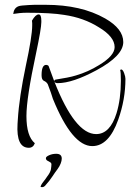

<svg xmlns="http://www.w3.org/2000/svg" viewBox="-20 -570 576 799"><path d="M364 38Q280 38 200 -159Q194 -180 179 -219Q174 -229 162 -234Q153 -239 153 -257Q153 -300 172 -300Q178 -300 182 -296Q186 -285 192 -269Q198 -253 206 -231V-233Q206 -238 213 -239Q238 -243 259 -247Q280 -251 296 -256Q347 -271 392 -299Q457 -338 457 -374Q457 -417 392 -456Q329 -496 247 -508Q193 -517 92 -517Q76 -517 61.5 -515.5Q47 -514 35 -512Q38 -537 57 -544Q62 -546 72.5 -547Q83 -548 99 -549Q110 -550 123.5 -550Q137 -550 153 -550H170Q318 -550 418 -493Q493 -450 493 -395Q493 -338 382 -278Q282 -224 220 -224Q209 -224 206 -231Q292 -12 380 -12Q438 -12 465 -99Q483 -158 483 -234Q483 -271 480 -278Q482 -281 484 -281Q491 -281 496.5 -266Q502 -251 502 -242Q502 -156 472 -72Q433 38 364 38ZM100 45Q47 45 53 -55L54 -70Q57 -120 65.5 -176Q74 -232 87 -294Q114 -419 114 -464Q114 -469 114 -474Q114 -479 113 -484Q128 -510 141 -510Q152 -510 152 -484V-478Q152 -465 146.5 -432.5Q141 -400 130 -348Q110 -255 100 -190Q90 -125 90 -87Q90 -3 125 26Q118 45 100 45ZM149 208Q149 201 160 187Q171 173 176 165Q190 147 192 134Q194 121 194 114Q194 108 188.5 105Q183 102 177 98.5Q171 95 171 88Q171 82 184.5 76Q198 70 214 70Q237 70 237 90Q237 99 232.5 110.5Q228 122 220 133Q210 146 197.5 165Q185 184 171 199Q162 212 149 208Z"/></svg>

Font: Shalimar
Style: Regular
Weight: 400
Designer: Robert E. Leuschke
Foundry: Robert E. Leuschke
Version: Version 1.010; ttfautohint (v1.8.3)